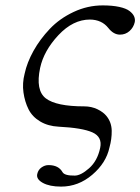

<svg xmlns="http://www.w3.org/2000/svg" viewBox="-20 -462 523 715"><path d="M71.8 -188Q80.6 -229 104.7 -272.5Q128.9 -315.9 165.5 -354.5Q202.1 -393.1 254.2 -417.5Q306.2 -441.9 362.8 -441.9Q398.4 -441.9 424.1 -436.3Q449.7 -430.7 462.2 -421.1Q474.6 -411.6 479.2 -401.4Q483.9 -391.1 481.9 -379.9Q477.5 -359.9 462.4 -346.4Q447.3 -333 426.8 -333Q402.8 -333 383.3 -357.9Q358.9 -388.7 314.9 -389.2Q252 -389.2 197.5 -331.1Q143.1 -272.9 129.4 -209Q111.8 -125.5 150.6 -95.7Q189.5 -65.9 293.9 -65.9Q320.3 -65.9 342.8 -55.2Q365.2 -44.4 377.4 -28.8Q395.5 -5.9 396 24.9Q396.5 55.7 387.7 86.9Q375.5 144.5 323.7 188.7Q272 232.9 207.5 232.9Q164.6 232.9 139.4 219Q114.3 205.1 118.7 186Q122.1 170.4 134.5 161.6Q147 152.8 160.6 152.8Q198.2 152.8 212.9 179.2Q220.7 192.4 258.3 191.9Q280.8 191.9 311.8 164.6Q342.8 137.2 353 88.9Q361.8 47.9 324.2 31Q286.6 14.2 198.7 9.8Q158.7 7.8 129.4 -9.8Q100.1 -27.3 86.2 -55.2Q72.3 -83 67.4 -117.7Q62.5 -152.3 71.8 -188Z"/></svg>

Font: Linux Biolinum O
Style: Italic
Weight: 400
Italic angle: -12°
Designer: Philipp H. Poll
Foundry: Philipp H. Poll
Version: Version 1.1.3